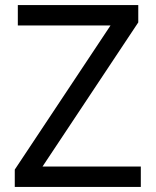

<svg xmlns="http://www.w3.org/2000/svg" viewBox="-20 -734 612 754"><path d="M533 0H38V-68L414 -634H50V-714H523V-646L147 -80H533Z"/></svg>

Font: Noto Sans Ogham
Style: Regular
Weight: 400
Designer: Monotype Design Team
Foundry: Monotype Imaging Inc.
Version: Version 2.001; ttfautohint (v1.8.4.7-5d5b)